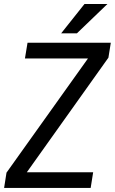

<svg xmlns="http://www.w3.org/2000/svg" viewBox="-23 -920 562 940"><path d="M502.9 -900.4H390.6L276.4 -756.8H353.5ZM433.1 -76.7H108.4L507.8 -637.7L519.5 -710.9H111.8L99.1 -633.8H407.7L8.8 -74.7L-2.9 0H420.9Z"/></svg>

Font: Roboto Condensed
Style: Italic
Weight: 400
Designer: Google
Version: Version 1.000;PS 001.000;hotconv 1.0.88;makeotf.lib2.5.64775